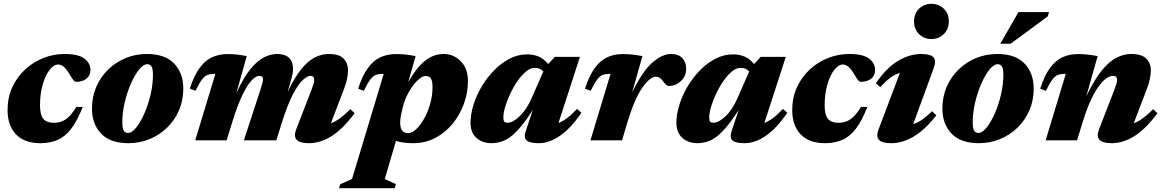

<svg xmlns="http://www.w3.org/2000/svg" viewBox="-20 -733 6072 1003"><path d="M284.5 -396Q261 -396 239 -367.8Q217 -339.5 203 -291.2Q189 -243 189 -182.5Q189 -133.5 206.2 -112.5Q223.5 -91.5 263 -91.5Q296 -91.5 323.2 -109.5Q350.5 -127.5 379 -174.5H412Q383.5 -101 351.5 -59.8Q319.5 -18.5 280.2 -1.8Q241 15 191.5 15Q107 15 63.2 -31.5Q19.5 -78 19.5 -157.5Q19.5 -223.5 44.2 -277.2Q69 -331 111.2 -370Q153.5 -409 206.8 -430Q260 -451 317.5 -451Q389.5 -451 421 -427Q452.5 -403 452.5 -367.5Q452.5 -338.5 431.8 -322Q411 -305.5 376.5 -305.5Q371 -305.5 364 -313.8Q357 -322 342 -347.5Q313.5 -396 284.5 -396Z M747.5 -451Q842 -451 889.8 -401Q937.5 -351 937.5 -270Q937.5 -208.5 915 -156.5Q892.5 -104.5 852.8 -66Q813 -27.5 761.2 -6.2Q709.5 15 650.5 15Q556 15 508.2 -35Q460.5 -85 460.5 -166Q460.5 -227.5 483 -279.5Q505.5 -331.5 545.2 -370Q585 -408.5 636.8 -429.8Q688.5 -451 747.5 -451ZM649 -38.5Q669 -38.5 691.5 -66.5Q714 -94.5 734 -139.8Q754 -185 766.5 -238.2Q779 -291.5 779 -342Q779 -375 771.2 -386.2Q763.5 -397.5 749 -397.5Q729 -397.5 706.5 -369.5Q684 -341.5 664 -296.2Q644 -251 631.5 -197.8Q619 -144.5 619 -94Q619 -61 626.8 -49.8Q634.5 -38.5 649 -38.5Z M1832.5 -141.5Q1772 -60 1713 -22.5Q1654 15 1593 15Q1499.5 15 1527 -56.5L1606 -260.5Q1614.5 -283 1618 -294.8Q1621.5 -306.5 1621.5 -314.5Q1621.5 -337 1602 -337Q1587 -337 1563.5 -316.5Q1540 -296 1511.8 -243.2Q1483.5 -190.5 1452.5 -92.5L1423.5 0H1254L1342 -269Q1349 -291 1351.5 -302Q1354 -313 1354 -318Q1354 -336.5 1333.5 -336.5Q1317 -336.5 1294.5 -313Q1272 -289.5 1246.2 -236.2Q1220.5 -183 1192.5 -92.5L1164 0H1000L1105 -347H1097.5Q1077.5 -347 1063 -341.2Q1048.5 -335.5 1034.5 -316.8Q1020.5 -298 1001 -258.5L971.5 -270Q994 -339.5 1023.2 -378.8Q1052.5 -418 1088.5 -434.2Q1124.5 -450.5 1167.5 -450.5Q1197 -450.5 1218.2 -448Q1239.5 -445.5 1269 -440L1214.5 -245.5Q1251 -326.5 1287.2 -371Q1323.5 -415.5 1358.5 -433.2Q1393.5 -451 1427.5 -451Q1469 -451 1490 -430.8Q1511 -410.5 1511 -374Q1511 -353 1503.5 -326.5L1483 -253.5Q1519.5 -330 1554.8 -373Q1590 -416 1625.5 -433.5Q1661 -451 1698 -451Q1751.5 -451 1774.8 -427Q1798 -403 1798 -365.5Q1798 -346.5 1793 -321.2Q1788 -296 1776.5 -266.5L1708.5 -89Q1732.5 -97.5 1756.5 -115.5Q1780.5 -133.5 1810.5 -162.5Z M2048.5 229 2041.5 250H1751L1757.5 229.5L1819 202L1984.5 -347H1977Q1957 -347 1942.5 -341.2Q1928 -335.5 1914 -316.8Q1900 -298 1880.5 -258.5L1851 -270Q1873.5 -339.5 1902.8 -378.8Q1932 -418 1968 -434.2Q2004 -450.5 2047 -450.5Q2077.5 -450.5 2099 -448Q2120.5 -445.5 2151 -440L2112.5 -303.5Q2156 -380.5 2200.8 -415.8Q2245.5 -451 2297.5 -451Q2349.5 -451 2387 -413.2Q2424.5 -375.5 2424.5 -309Q2424.5 -250 2404 -192.2Q2383.5 -134.5 2345.5 -87.8Q2307.5 -41 2255 -13Q2202.5 15 2138.5 15Q2085 15 2048.5 3L1990 202.5ZM2080.5 -157Q2070.5 -117 2070.5 -92Q2070.5 -37.5 2112.5 -37.5Q2132 -37.5 2154 -58Q2176 -78.5 2195.5 -113Q2215 -147.5 2227.2 -190.5Q2239.5 -233.5 2239.5 -278.5Q2239.5 -306.5 2232 -321.2Q2224.5 -336 2203.5 -336Q2184 -336 2159.8 -311.8Q2135.5 -287.5 2115 -251Q2094.5 -214.5 2085.5 -177.5Z M2726 -46.5 2763.5 -159Q2717 -86 2680.5 -48.5Q2644 -11 2612.2 2Q2580.5 15 2547.5 15Q2500.5 15 2469.2 -12.5Q2438 -40 2438 -91.5Q2438 -136 2453.5 -185.5Q2469 -235 2496.8 -281.8Q2524.5 -328.5 2561.8 -366.2Q2599 -404 2642.5 -426.5Q2686 -449 2733 -449Q2766 -449 2793.2 -437.8Q2820.5 -426.5 2844 -398.5L2878.5 -436H3009.5L2897.5 -90.5Q2920 -99.5 2943.5 -117Q2967 -134.5 2994.5 -164L3017.5 -144Q2963 -64 2906.5 -24.5Q2850 15 2795 15Q2748 15 2731.5 1Q2715 -13 2726 -46.5ZM2609.5 -119.5Q2609.5 -103.5 2614 -97.8Q2618.5 -92 2632.5 -92Q2659 -92 2694.8 -125.8Q2730.5 -159.5 2757.5 -221L2818.5 -360Q2811 -368 2799.8 -373.2Q2788.5 -378.5 2772.5 -378.5Q2751 -378.5 2728.2 -359.8Q2705.5 -341 2684.2 -310.8Q2663 -280.5 2646.2 -245.2Q2629.5 -210 2619.5 -176.8Q2609.5 -143.5 2609.5 -119.5Z M3169.5 -347H3162Q3142 -347 3127.5 -341.2Q3113 -335.5 3099 -316.8Q3085 -298 3065.5 -258.5L3036 -270Q3058.5 -339.5 3087.8 -378.8Q3117 -418 3153 -434.2Q3189 -450.5 3232 -450.5Q3262.5 -450.5 3284 -448Q3305.5 -445.5 3336 -440L3282.5 -250.5Q3337.5 -363 3389 -407Q3440.5 -451 3484.5 -451Q3524 -451 3544.2 -429.8Q3564.5 -408.5 3564.5 -373.5Q3564.5 -335 3537.2 -309.5Q3510 -284 3473 -284Q3461 -284 3444 -308.5Q3427.5 -332.5 3406.5 -332.5Q3376 -332.5 3334.8 -274Q3293.5 -215.5 3253.5 -81L3229.5 0H3064.5Z M3801.5 -46.5 3839 -159Q3792.5 -86 3756 -48.5Q3719.5 -11 3687.8 2Q3656 15 3623 15Q3576 15 3544.8 -12.5Q3513.5 -40 3513.5 -91.5Q3513.5 -136 3529 -185.5Q3544.5 -235 3572.2 -281.8Q3600 -328.5 3637.2 -366.2Q3674.5 -404 3718 -426.5Q3761.5 -449 3808.5 -449Q3841.5 -449 3868.8 -437.8Q3896 -426.5 3919.5 -398.5L3954 -436H4085L3973 -90.5Q3995.5 -99.5 4019 -117Q4042.5 -134.5 4070 -164L4093 -144Q4038.5 -64 3982 -24.5Q3925.5 15 3870.5 15Q3823.5 15 3807 1Q3790.5 -13 3801.5 -46.5ZM3685 -119.5Q3685 -103.5 3689.5 -97.8Q3694 -92 3708 -92Q3734.5 -92 3770.2 -125.8Q3806 -159.5 3833 -221L3894 -360Q3886.5 -368 3875.2 -373.2Q3864 -378.5 3848 -378.5Q3826.5 -378.5 3803.8 -359.8Q3781 -341 3759.8 -310.8Q3738.5 -280.5 3721.8 -245.2Q3705 -210 3695 -176.8Q3685 -143.5 3685 -119.5Z M4383.5 -396Q4360 -396 4338 -367.8Q4316 -339.5 4302 -291.2Q4288 -243 4288 -182.5Q4288 -133.5 4305.2 -112.5Q4322.5 -91.5 4362 -91.5Q4395 -91.5 4422.2 -109.5Q4449.5 -127.5 4478 -174.5H4511Q4482.5 -101 4450.5 -59.8Q4418.5 -18.5 4379.2 -1.8Q4340 15 4290.5 15Q4206 15 4162.2 -31.5Q4118.5 -78 4118.5 -157.5Q4118.5 -223.5 4143.2 -277.2Q4168 -331 4210.2 -370Q4252.5 -409 4305.8 -430Q4359 -451 4416.5 -451Q4488.5 -451 4520 -427Q4551.5 -403 4551.5 -367.5Q4551.5 -338.5 4530.8 -322Q4510 -305.5 4475.5 -305.5Q4470 -305.5 4463 -313.8Q4456 -322 4441 -347.5Q4412.5 -396 4383.5 -396Z M4755 -621Q4755 -662.5 4781.2 -687.8Q4807.5 -713 4845.5 -713Q4884 -713 4910.2 -687.8Q4936.5 -662.5 4936.5 -621Q4936.5 -580.5 4910.2 -554.8Q4884 -529 4845.5 -529Q4807.5 -529 4781.2 -554.8Q4755 -580.5 4755 -621ZM4569.5 -56.5 4681 -352Q4655 -345 4631 -327Q4607 -309 4578.5 -278L4555.5 -298Q4610.5 -379 4671.2 -415Q4732 -451 4792.5 -451Q4840.5 -451 4856.2 -433.8Q4872 -416.5 4858.5 -379.5L4750.5 -84.5Q4775 -92 4798 -108.5Q4821 -125 4849.5 -152L4871.5 -130.5Q4813 -55.5 4754 -20.2Q4695 15 4635.5 15Q4587.5 15 4571.5 -2.5Q4555.5 -20 4569.5 -56.5Z M5190 -451Q5284.5 -451 5332.2 -401Q5380 -351 5380 -270Q5380 -208.5 5357.5 -156.5Q5335 -104.5 5295.2 -66Q5255.5 -27.5 5203.8 -6.2Q5152 15 5093 15Q4998.5 15 4950.8 -35Q4903 -85 4903 -166Q4903 -227.5 4925.5 -279.5Q4948 -331.5 4987.8 -370Q5027.5 -408.5 5079.2 -429.8Q5131 -451 5190 -451ZM5091.5 -38.5Q5111.5 -38.5 5134 -66.5Q5156.5 -94.5 5176.5 -139.8Q5196.5 -185 5209 -238.2Q5221.5 -291.5 5221.5 -342Q5221.5 -375 5213.8 -386.2Q5206 -397.5 5191.5 -397.5Q5171.5 -397.5 5149 -369.5Q5126.5 -341.5 5106.5 -296.2Q5086.5 -251 5074 -197.8Q5061.5 -144.5 5061.5 -94Q5061.5 -61 5069.2 -49.8Q5077 -38.5 5091.5 -38.5ZM5205.5 -504.5 5300.5 -670H5460L5453.5 -647.5L5259.5 -504.5Z M5443.5 -258.5 5414 -270Q5436.5 -339.5 5465.8 -378.8Q5495 -418 5531 -434.2Q5567 -450.5 5610 -450.5Q5640.5 -450.5 5662 -448Q5683.5 -445.5 5714 -440L5655 -230.5Q5697 -317.5 5736.2 -365.5Q5775.5 -413.5 5813.5 -432.2Q5851.5 -451 5888.5 -451Q5944 -451 5968 -427Q5992 -403 5992 -365.5Q5992 -346.5 5987 -321.2Q5982 -296 5970.5 -266.5L5902.5 -89Q5926.5 -97.5 5950.5 -115.5Q5974.5 -133.5 6004.5 -162.5L6026.5 -141.5Q5966 -60 5907 -22.5Q5848 15 5787 15Q5693.5 15 5721 -56.5L5800 -260.5Q5808.5 -283 5812 -294.8Q5815.5 -306.5 5815.5 -314.5Q5815.5 -337 5793.5 -337Q5774 -337 5747.5 -314Q5721 -291 5692 -237.5Q5663 -184 5635 -92.5L5606.5 0H5442.5L5547.5 -347H5540Q5520 -347 5505.5 -341.2Q5491 -335.5 5477 -316.8Q5463 -298 5443.5 -258.5Z"/></svg>

Font: Newsreader 16pt ExtraBold
Style: Italic
Weight: 800
Italic angle: -17°
Designer: Hugues Gentile
Foundry: Production Type
Version: Version 1.003; ttfautohint (v1.8.3)